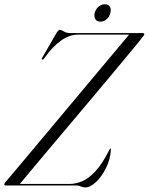

<svg xmlns="http://www.w3.org/2000/svg" viewBox="-26 -852 684 882"><path d="M325.5 0H0.5Q-6.5 0 -6.5 -5.5Q-6 -9 -1.5 -14.5Q6.5 -24 32.8 -55.2Q59 -86.5 98 -132.8Q137 -179 183.5 -234.8Q230 -290.5 279.2 -349.2Q328.5 -408 375.5 -464.2Q422.5 -520.5 462.2 -567.8Q502 -615 529.5 -648Q557 -681 567 -693H332Q254.5 -693 176.5 -583.5Q171.5 -575.5 167 -579.5Q164 -582 169 -589L236 -704.5Q243.5 -715 249 -715Q255.5 -715 267.5 -707.5Q279.5 -700 297.5 -700H629.5Q637 -700 637 -695Q637 -692.5 635.5 -690.5Q634 -688.5 632 -686Q623.5 -674 591.5 -635.2Q559.5 -596.5 512.5 -540Q465.5 -483.5 410.5 -418Q355.5 -352.5 299.8 -286.5Q244 -220.5 195.2 -162.5Q146.5 -104.5 112 -63.2Q77.5 -22 65 -7H294.5Q320.5 -7 350 -18.8Q379.5 -30.5 411.5 -64.2Q443.5 -98 476.5 -164Q480 -170 481.5 -169.5Q484.5 -169.5 483.5 -164.5Q481 -121 461.5 -81.2Q442 -41.5 415.5 -16.2Q389 9 365.5 9Q354.5 9 345.2 4.5Q336 0 325.5 0ZM435 -752.5Q419 -752.5 412 -764Q405 -775.5 409 -792.5Q413.5 -809.5 426.5 -821Q439.5 -832.5 455.5 -832.5Q472 -832.5 478.8 -821Q485.5 -809.5 481 -792.5Q477 -775.5 464.2 -764Q451.5 -752.5 435 -752.5Z"/></svg>

Font: Fraunces 144pt S000 Light
Style: Italic
Weight: 300
Italic angle: -16°
Version: Version 1.000; ttfautohint (v1.8.3)